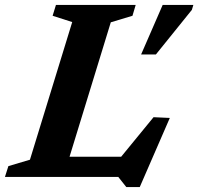

<svg xmlns="http://www.w3.org/2000/svg" viewBox="-45 -718 804 779"><path d="M404.5 -627.5 212 0H-25L-11 -44L76.5 -70L248 -628.5L168.5 -654L182 -698H505.5L492.5 -654ZM415 -43.5 578 -242.5 644 -239.5 522 41H467.5L435 0H83.5L109 -82H480ZM527.5 -497 615 -698H739.5L733.5 -678L587.5 -497Z"/></svg>

Font: Newsreader 9pt SemiBold
Style: Italic
Weight: 600
Italic angle: -17°
Designer: Hugues Gentile
Foundry: Production Type
Version: Version 1.003